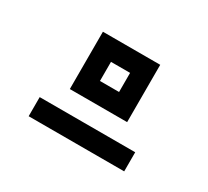

<svg xmlns="http://www.w3.org/2000/svg" viewBox="-76 -741 590 544"><g transform="rotate(30 219.0 -469.0)"><path d="M125 -625V-437.5H312.5V-625ZM187.5 -562.5H250V-500H187.5ZM62.5 -375V-312.5H375V-375Z"/></g></svg>

Font: Medodica
Style: Regular
Weight: 400
Version: Version 001.000